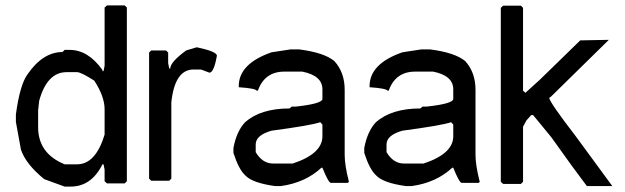

<svg xmlns="http://www.w3.org/2000/svg" viewBox="-20 -686 2305 708"><path d="M374.5 -666H439.9L447.8 -658.2V-17.6L439.9 -9.8H374.5L365.7 -17.6V-60.5L361.8 -80.1H357.9Q316.9 2 240.7 2H218.3L143.1 -25.4Q74.7 -81.1 57.1 -134.8L38.6 -236.3V-263.7Q53.2 -373 81.5 -412.1Q138.2 -494.1 210.4 -494.1L218.3 -502H236.8Q305.2 -502 357.9 -427.7V-423.8H361.8L365.7 -443.4V-658.2ZM120.6 -279.3V-216.8Q120.6 -120.1 218.3 -80.1H264.2Q332.5 -80.1 365.7 -189.5V-283.2Q365.7 -330.1 327.6 -388.7Q278.8 -419.9 264.2 -419.9H225.1Q153.8 -419.9 124.5 -314.5Z M705.6 -511.7Q779.8 -496.1 779.8 -480.5Q769 -418.9 752.4 -418L721.2 -429.7H693.8Q624.5 -429.7 611.8 -308.6V-27.3L604 -19.5H537.6L529.8 -27.3V-492.2L537.6 -500H592.3L600.1 -492.2V-453.1L604 -433.6H607.9Q607.9 -457 666.5 -500Z M1051.8 -503.9H1083Q1174.8 -492.2 1212.9 -460.9Q1252 -418 1251 -351.6V-114.3Q1251 -77.1 1266.6 -15.6L1262.7 -11.7H1200.2Q1191.4 -11.7 1168.9 -67.4H1165Q1106.4 -12.7 1016.6 0H993.2Q909.2 -11.7 883.8 -40Q860.4 -61.5 840.8 -122.1V-140.6Q852.5 -202.1 883.8 -235.4Q941.4 -286.1 1047.9 -286.1L1055.7 -293H1071.3Q1168.9 -303.7 1168.9 -321.3V-356.4Q1168.9 -407.2 1094.7 -421.9H1028.3Q956.1 -421.9 930.7 -351.6H926.8Q920.9 -360.4 860.4 -364.3V-368.2Q860.4 -451.2 981.4 -493.2ZM922.9 -153.3V-125Q948.2 -82 989.3 -83H1059.6Q1168.9 -119.1 1168.9 -183.6V-226.6L1161.1 -235.4Q1127.9 -223.6 981.4 -204.1Q922.9 -187.5 922.9 -153.3Z M1534.2 -503.9H1565.4Q1657.2 -492.2 1695.3 -460.9Q1734.4 -418 1733.4 -351.6V-114.3Q1733.4 -77.1 1749 -15.6L1745.1 -11.7H1682.6Q1673.8 -11.7 1651.4 -67.4H1647.5Q1588.9 -12.7 1499 0H1475.6Q1391.6 -11.7 1366.2 -40Q1342.8 -61.5 1323.2 -122.1V-140.6Q1335 -202.1 1366.2 -235.4Q1423.8 -286.1 1530.3 -286.1L1538.1 -293H1553.7Q1651.4 -303.7 1651.4 -321.3V-356.4Q1651.4 -407.2 1577.1 -421.9H1510.7Q1438.5 -421.9 1413.1 -351.6H1409.2Q1403.3 -360.4 1342.8 -364.3V-368.2Q1342.8 -451.2 1463.9 -493.2ZM1405.3 -153.3V-125Q1430.7 -82 1471.7 -83H1542Q1651.4 -119.1 1651.4 -183.6V-226.6L1643.6 -235.4Q1610.4 -223.6 1463.9 -204.1Q1405.3 -187.5 1405.3 -153.3Z M2225.1 -539.1 2012.2 -330.1 2005.4 -325.2Q2005.4 -310.5 2103 -183.6L2237.8 0H2144Q2096.2 -62.5 2013.2 -179.7L1945.8 -261.7H1939Q1939 -261.7 1921.4 -242.2Q1914.6 -230.5 1908.7 -218.8V-15.6L1900.9 -7.8H1835.4L1826.7 -15.6V-657.2L1835.4 -665H1900.9L1908.7 -657.2V-351.6L1917.5 -343.8L1970.2 -391.6L2119.6 -537.1Z"/></svg>

Font: Dehalvi Khush Khat
Style: Regular
Weight: 400
Version: Version 002.500